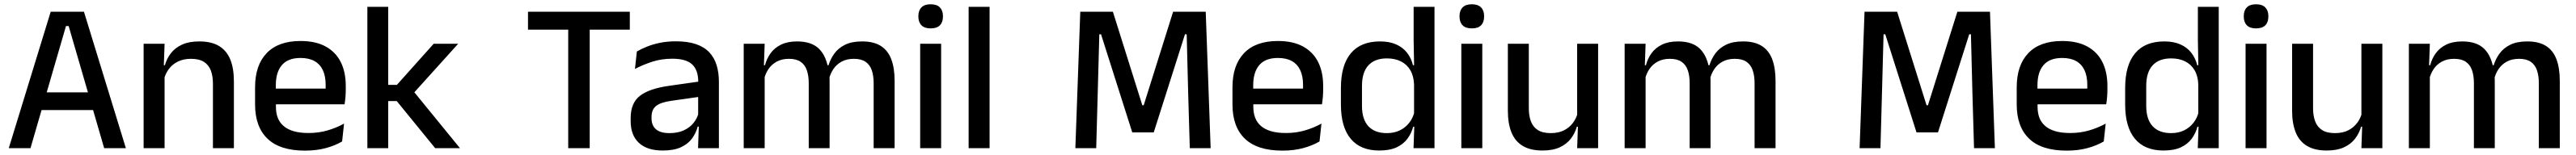

<svg xmlns="http://www.w3.org/2000/svg" viewBox="-20 -694 12044 726"><path d="M21 0 217 -639H372.5L568.5 0H467L301 -572H288.5L122.5 0ZM149 -178.5V-261.5H439.5V-178.5Z M975.5 0V-302Q975.5 -337.5 965.8 -363.5Q956 -389.5 933.8 -404Q911.5 -418.5 873 -418.5Q837.5 -418.5 811.5 -405.5Q785.5 -392.5 769.2 -370.5Q753 -348.5 746 -320.5L730 -388.5H751Q759.5 -419.5 779 -444.8Q798.5 -470 831 -485Q863.5 -500 911.5 -500Q969 -500 1004.5 -478.2Q1040 -456.5 1056.8 -415Q1073.5 -373.5 1073.5 -313V0ZM651.5 0V-489H749.5L745.5 -374.5L749.5 -368.5V0Z M1406 11.5Q1289 11.5 1230.8 -44.2Q1172.5 -100 1172.5 -205V-285Q1172.5 -388.5 1226.8 -445.2Q1281 -502 1385 -502Q1455.5 -502 1502.5 -476.2Q1549.5 -450.5 1573 -403.5Q1596.5 -356.5 1596.5 -292V-273.5Q1596.5 -256.5 1595 -239Q1593.5 -221.5 1591 -205.5H1501Q1502 -231.5 1502.2 -254.5Q1502.5 -277.5 1502.5 -296.5Q1502.5 -337 1489.5 -365Q1476.5 -393 1450.5 -407.8Q1424.5 -422.5 1385 -422.5Q1326.5 -422.5 1298 -389.2Q1269.5 -356 1269.5 -294.5V-248.5L1270 -237V-193.5Q1270 -166 1278.2 -143.5Q1286.5 -121 1304.8 -104.8Q1323 -88.5 1352 -79.8Q1381 -71 1422.5 -71Q1469.5 -71 1510.8 -83Q1552 -95 1588.5 -115L1579.5 -31.5Q1546.5 -12 1502.8 -0.2Q1459 11.5 1406 11.5ZM1224.5 -205.5V-279H1571V-205.5Z M2014.5 0 1835 -220.5H1786.5V-296.5H1835.5L2007.5 -489H2122L1908 -251.5V-273L2130.5 0ZM1697.5 0V-662H1795V0Z M2636.5 0V-621.5H2737V0ZM2448.5 -555V-639H2924.5V-555Z M3243.5 0 3247.5 -116 3244 -131V-285L3244.5 -309.5Q3244.5 -366 3215.8 -392.5Q3187 -419 3123.5 -419Q3072 -419 3028 -404.5Q2984 -390 2948.5 -371L2957.5 -453Q2977.5 -464.5 3004.5 -475.5Q3031.5 -486.5 3065.5 -493.5Q3099.5 -500.5 3140 -500.5Q3195.5 -500.5 3234 -487.2Q3272.5 -474 3296 -449Q3319.5 -424 3330.2 -389Q3341 -354 3341 -311V0ZM3078 11Q3005.5 11 2967 -24.8Q2928.5 -60.5 2928.5 -126.5V-141.5Q2928.5 -211.5 2971.8 -245.2Q3015 -279 3108 -292L3255 -313L3260.5 -242L3119.5 -222Q3069 -215 3047.5 -197.8Q3026 -180.5 3026 -147V-140Q3026 -106.5 3046.8 -88.5Q3067.5 -70.5 3110 -70.5Q3149 -70.5 3177 -83.5Q3205 -96.5 3222.5 -118.2Q3240 -140 3246.5 -166.5L3260 -101H3242Q3234 -71 3215.5 -45.5Q3197 -20 3163.8 -4.5Q3130.5 11 3078 11Z M4064.5 0V-304.5Q4064.5 -339 4055.8 -364.8Q4047 -390.5 4026.8 -404.5Q4006.5 -418.5 3972 -418.5Q3939 -418.5 3915 -405.5Q3891 -392.5 3876.2 -370.5Q3861.5 -348.5 3855 -320.5L3842 -388.5H3853.5Q3862.5 -418 3881 -443.5Q3899.5 -469 3931 -484.5Q3962.5 -500 4010.5 -500Q4064.5 -500 4098 -478.8Q4131.5 -457.5 4147 -416.2Q4162.5 -375 4162.5 -315.5V0ZM3457 0V-489H3555L3551 -374.5L3555 -368.5V0ZM3761 0V-304.5Q3761 -339 3752.2 -364.8Q3743.5 -390.5 3723.2 -404.5Q3703 -418.5 3668.5 -418.5Q3635.5 -418.5 3611.5 -405.5Q3587.5 -392.5 3572.8 -370.5Q3558 -348.5 3551.5 -320.5L3535.5 -388.5H3556.5Q3564.5 -419.5 3582.8 -444.8Q3601 -470 3631.5 -485Q3662 -500 3706.5 -500Q3774.5 -500 3809.5 -465Q3844.5 -430 3853.5 -363Q3856 -353.5 3857.2 -341.5Q3858.5 -329.5 3858.5 -318V0Z M4282 0V-489H4380V0ZM4331 -561Q4302 -561 4287.8 -575.8Q4273.5 -590.5 4273.5 -616.5V-618.5Q4273.5 -644.5 4287.8 -659.2Q4302 -674 4331 -674Q4360 -674 4374.2 -659.2Q4388.5 -644.5 4388.5 -618.5V-616.5Q4388.5 -590 4374.2 -575.5Q4360 -561 4331 -561Z M4508.5 0V-662H4606.5V0Z M5007.5 0 5030.5 -639H5183L5320.5 -201H5327L5464.5 -639H5617L5640 0H5542.5L5535 -255.5L5528 -533.5H5520L5374 -74H5273.5L5127.5 -533.5H5119.5L5112 -255L5105 0Z M5975.5 11.5Q5858.5 11.5 5800.2 -44.2Q5742 -100 5742 -205V-285Q5742 -388.5 5796.2 -445.2Q5850.5 -502 5954.5 -502Q6025 -502 6072 -476.2Q6119 -450.5 6142.5 -403.5Q6166 -356.5 6166 -292V-273.5Q6166 -256.5 6164.5 -239Q6163 -221.5 6160.5 -205.5H6070.5Q6071.5 -231.5 6071.8 -254.5Q6072 -277.5 6072 -296.5Q6072 -337 6059 -365Q6046 -393 6020 -407.8Q5994 -422.5 5954.5 -422.5Q5896 -422.5 5867.5 -389.2Q5839 -356 5839 -294.5V-248.5L5839.5 -237V-193.5Q5839.5 -166 5847.8 -143.5Q5856 -121 5874.2 -104.8Q5892.5 -88.5 5921.5 -79.8Q5950.5 -71 5992 -71Q6039 -71 6080.2 -83Q6121.5 -95 6158 -115L6149 -31.5Q6116 -12 6072.2 -0.2Q6028.5 11.5 5975.5 11.5ZM5794 -205.5V-279H6140.5V-205.5Z M6428 11Q6340.5 11 6294.8 -44Q6249 -99 6249 -204.5V-282Q6249 -388.5 6295.2 -444.2Q6341.5 -500 6432 -500Q6475.5 -500 6506.8 -486.2Q6538 -472.5 6557.8 -447.5Q6577.5 -422.5 6586 -388.5H6618.5L6591 -298Q6589.5 -338 6573.5 -365.2Q6557.5 -392.5 6529.5 -406.5Q6501.5 -420.5 6464 -420.5Q6407.5 -420.5 6377.5 -388Q6347.5 -355.5 6347.5 -291.5V-198Q6347.5 -135.5 6377.2 -103Q6407 -70.5 6464 -70.5Q6498.5 -70.5 6524.8 -83.5Q6551 -96.5 6568.5 -119Q6586 -141.5 6592.5 -169.5L6615.5 -100.5H6587Q6579 -70 6560.2 -44.5Q6541.5 -19 6509.5 -4Q6477.5 11 6428 11ZM6588.5 0 6592.5 -114.5 6591 -145.5V-348.5L6591.5 -367.5L6589 -506V-662H6686.5V0Z M6812 0V-489H6910V0ZM6861 -561Q6832 -561 6817.8 -575.8Q6803.5 -590.5 6803.5 -616.5V-618.5Q6803.5 -644.5 6817.8 -659.2Q6832 -674 6861 -674Q6890 -674 6904.2 -659.2Q6918.5 -644.5 6918.5 -618.5V-616.5Q6918.5 -590 6904.2 -575.5Q6890 -561 6861 -561Z M7127.5 -489V-187Q7127.5 -152 7137.2 -125.8Q7147 -99.5 7169.5 -85Q7192 -70.5 7230 -70.5Q7266 -70.5 7291.8 -83.5Q7317.5 -96.5 7334 -118.8Q7350.5 -141 7357 -168.5L7373 -100.5H7352Q7343.5 -70 7324 -44.5Q7304.5 -19 7272 -4Q7239.5 11 7191.5 11Q7134.5 11 7098.8 -10.8Q7063 -32.5 7046.2 -74.2Q7029.5 -116 7029.5 -176V-489ZM7451.5 -489V0H7353.5L7357.5 -114.5L7353.5 -120.5V-489Z M8183 0V-304.5Q8183 -339 8174.2 -364.8Q8165.5 -390.5 8145.2 -404.5Q8125 -418.5 8090.5 -418.5Q8057.5 -418.5 8033.5 -405.5Q8009.5 -392.5 7994.8 -370.5Q7980 -348.5 7973.5 -320.5L7960.5 -388.5H7972Q7981 -418 7999.5 -443.5Q8018 -469 8049.5 -484.5Q8081 -500 8129 -500Q8183 -500 8216.5 -478.8Q8250 -457.5 8265.5 -416.2Q8281 -375 8281 -315.5V0ZM7575.5 0V-489H7673.5L7669.5 -374.5L7673.5 -368.5V0ZM7879.5 0V-304.5Q7879.5 -339 7870.8 -364.8Q7862 -390.5 7841.8 -404.5Q7821.5 -418.5 7787 -418.5Q7754 -418.5 7730 -405.5Q7706 -392.5 7691.2 -370.5Q7676.5 -348.5 7670 -320.5L7654 -388.5H7675Q7683 -419.5 7701.2 -444.8Q7719.5 -470 7750 -485Q7780.5 -500 7825 -500Q7893 -500 7928 -465Q7963 -430 7972 -363Q7974.5 -353.5 7975.8 -341.5Q7977 -329.5 7977 -318V0Z M8674 0 8697 -639H8849.5L8987 -201H8993.5L9131 -639H9283.5L9306.5 0H9209L9201.5 -255.5L9194.5 -533.5H9186.5L9040.5 -74H8940L8794 -533.5H8786L8778.5 -255L8771.5 0Z M9642 11.5Q9525 11.5 9466.8 -44.2Q9408.5 -100 9408.5 -205V-285Q9408.5 -388.5 9462.8 -445.2Q9517 -502 9621 -502Q9691.5 -502 9738.5 -476.2Q9785.5 -450.5 9809 -403.5Q9832.5 -356.5 9832.5 -292V-273.5Q9832.5 -256.5 9831 -239Q9829.5 -221.5 9827 -205.5H9737Q9738 -231.5 9738.2 -254.5Q9738.5 -277.5 9738.5 -296.5Q9738.5 -337 9725.5 -365Q9712.5 -393 9686.5 -407.8Q9660.5 -422.5 9621 -422.5Q9562.5 -422.5 9534 -389.2Q9505.5 -356 9505.5 -294.5V-248.5L9506 -237V-193.5Q9506 -166 9514.2 -143.5Q9522.5 -121 9540.8 -104.8Q9559 -88.5 9588 -79.8Q9617 -71 9658.5 -71Q9705.5 -71 9746.8 -83Q9788 -95 9824.5 -115L9815.5 -31.5Q9782.5 -12 9738.8 -0.2Q9695 11.5 9642 11.5ZM9460.5 -205.5V-279H9807V-205.5Z M10094.5 11Q10007 11 9961.2 -44Q9915.5 -99 9915.5 -204.5V-282Q9915.5 -388.5 9961.8 -444.2Q10008 -500 10098.5 -500Q10142 -500 10173.2 -486.2Q10204.5 -472.5 10224.2 -447.5Q10244 -422.5 10252.5 -388.5H10285L10257.5 -298Q10256 -338 10240 -365.2Q10224 -392.5 10196 -406.5Q10168 -420.5 10130.5 -420.5Q10074 -420.5 10044 -388Q10014 -355.5 10014 -291.5V-198Q10014 -135.5 10043.8 -103Q10073.5 -70.5 10130.5 -70.5Q10165 -70.5 10191.2 -83.5Q10217.5 -96.5 10235 -119Q10252.5 -141.5 10259 -169.5L10282 -100.5H10253.5Q10245.5 -70 10226.8 -44.5Q10208 -19 10176 -4Q10144 11 10094.5 11ZM10255 0 10259 -114.5 10257.5 -145.5V-348.5L10258 -367.5L10255.5 -506V-662H10353V0Z M10478.5 0V-489H10576.5V0ZM10527.5 -561Q10498.5 -561 10484.2 -575.8Q10470 -590.5 10470 -616.5V-618.5Q10470 -644.5 10484.2 -659.2Q10498.5 -674 10527.5 -674Q10556.5 -674 10570.8 -659.2Q10585 -644.5 10585 -618.5V-616.5Q10585 -590 10570.8 -575.5Q10556.5 -561 10527.5 -561Z M10794 -489V-187Q10794 -152 10803.8 -125.8Q10813.5 -99.5 10836 -85Q10858.5 -70.5 10896.5 -70.5Q10932.5 -70.5 10958.2 -83.5Q10984 -96.5 11000.5 -118.8Q11017 -141 11023.5 -168.5L11039.5 -100.5H11018.5Q11010 -70 10990.5 -44.5Q10971 -19 10938.5 -4Q10906 11 10858 11Q10801 11 10765.2 -10.8Q10729.5 -32.5 10712.8 -74.2Q10696 -116 10696 -176V-489ZM11118 -489V0H11020L11024 -114.5L11020 -120.5V-489Z M11849.5 0V-304.5Q11849.5 -339 11840.8 -364.8Q11832 -390.5 11811.8 -404.5Q11791.5 -418.5 11757 -418.5Q11724 -418.5 11700 -405.5Q11676 -392.5 11661.2 -370.5Q11646.5 -348.5 11640 -320.5L11627 -388.5H11638.5Q11647.5 -418 11666 -443.5Q11684.5 -469 11716 -484.5Q11747.5 -500 11795.5 -500Q11849.5 -500 11883 -478.8Q11916.5 -457.5 11932 -416.2Q11947.5 -375 11947.5 -315.5V0ZM11242 0V-489H11340L11336 -374.5L11340 -368.5V0ZM11546 0V-304.5Q11546 -339 11537.2 -364.8Q11528.5 -390.5 11508.2 -404.5Q11488 -418.5 11453.5 -418.5Q11420.5 -418.5 11396.5 -405.5Q11372.5 -392.5 11357.8 -370.5Q11343 -348.5 11336.5 -320.5L11320.5 -388.5H11341.5Q11349.5 -419.5 11367.8 -444.8Q11386 -470 11416.5 -485Q11447 -500 11491.5 -500Q11559.5 -500 11594.5 -465Q11629.5 -430 11638.5 -363Q11641 -353.5 11642.2 -341.5Q11643.5 -329.5 11643.5 -318V0Z"/></svg>

Font: Anek Tamil Medium Medium
Style: Regular
Weight: 500
Version: Version 1.003